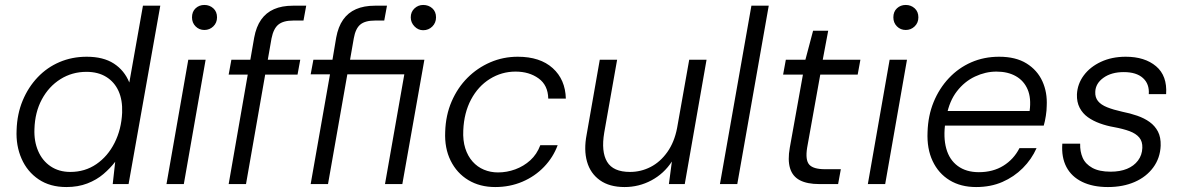

<svg xmlns="http://www.w3.org/2000/svg" viewBox="-20 -743 4777 775"><path d="M248 12Q182 12 136 -19Q90 -50 67 -102.5Q44 -155 47 -218Q49 -283 71.5 -337Q94 -391 132 -431Q170 -471 220.5 -492.5Q271 -514 330 -514Q397 -514 439.5 -486.5Q482 -459 502 -410L557 -720H627L499 0H435L445 -90Q425 -64 397.5 -40.5Q370 -17 332.5 -2.5Q295 12 248 12ZM264 -49Q323 -49 369 -80.5Q415 -112 442.5 -166.5Q470 -221 473 -288Q475 -339 458.5 -375.5Q442 -412 409 -432.5Q376 -453 329 -453Q271 -453 224 -423.5Q177 -394 149 -342Q121 -290 119 -222Q117 -173 134 -133.5Q151 -94 184.5 -71.5Q218 -49 264 -49Z M652 0 740 -502H810L722 0ZM805 -622Q784 -622 769.5 -636.5Q755 -651 755 -673Q755 -696 769.5 -709.5Q784 -723 805 -723Q826 -723 841 -709.5Q856 -696 856 -673Q856 -651 841 -636.5Q826 -622 805 -622Z M903 0 1006 -591Q1014 -635 1034 -663.5Q1054 -692 1086 -706Q1118 -720 1162 -720H1216L1205 -660H1163Q1124 -660 1104 -644Q1084 -628 1076 -588L973 0ZM903 -442 914 -502H1192L1181 -442Z M1234 0 1312 -443H1234L1245 -502H1322L1337 -591Q1345 -635 1365 -663.5Q1385 -692 1417 -706Q1449 -720 1493 -720H1542L1531 -660H1493Q1454 -660 1434.5 -644Q1415 -628 1408 -588L1393 -502H1693L1604 0H1534L1612 -443H1382L1304 0ZM1688 -621Q1668 -621 1653 -636.5Q1638 -652 1638 -673Q1638 -695 1653 -709Q1668 -723 1688 -723Q1710 -723 1725 -709.5Q1740 -696 1740 -673Q1740 -651 1725 -636Q1710 -621 1688 -621Z M1979 12Q1917 12 1870.5 -16Q1824 -44 1799 -94.5Q1774 -145 1777 -211Q1779 -278 1803 -333.5Q1827 -389 1867 -429Q1907 -469 1959 -491.5Q2011 -514 2070 -514Q2160 -514 2211 -468Q2262 -422 2264 -345H2193Q2192 -399 2154 -426.5Q2116 -454 2061 -454Q2005 -454 1957.5 -424.5Q1910 -395 1881.5 -341.5Q1853 -288 1850 -217Q1848 -176 1858 -144.5Q1868 -113 1887.5 -91Q1907 -69 1933.5 -58Q1960 -47 1990 -47Q2026 -47 2060 -59.5Q2094 -72 2120.5 -96Q2147 -120 2161 -157H2231Q2213 -108 2176 -69.5Q2139 -31 2088.5 -9.5Q2038 12 1979 12Z M2501 12Q2440 12 2401.5 -15.5Q2363 -43 2349.5 -90.5Q2336 -138 2348 -200L2401 -502H2471L2419 -208Q2406 -131 2430.5 -90Q2455 -49 2523 -49Q2567 -49 2606 -69Q2645 -89 2673.5 -129Q2702 -169 2713 -226L2762 -502H2832L2744 0H2680L2692 -91Q2660 -42 2609.5 -15Q2559 12 2501 12Z M2886 0 3013 -720H3083L2956 0Z M3287 0Q3238 0 3208.5 -15.5Q3179 -31 3169 -64Q3159 -97 3168 -147L3221 -442H3141L3152 -502H3231L3262 -619H3323L3301 -502H3453L3442 -442H3291L3238 -147Q3230 -97 3246.5 -78.5Q3263 -60 3310 -60H3374L3363 0Z M3483 0 3571 -502H3641L3553 0ZM3636 -622Q3615 -622 3600.5 -636.5Q3586 -651 3586 -673Q3586 -696 3600.5 -709.5Q3615 -723 3636 -723Q3657 -723 3672 -709.5Q3687 -696 3687 -673Q3687 -651 3672 -636.5Q3657 -622 3636 -622Z M3920 12Q3858 12 3813 -15.5Q3768 -43 3744.5 -93Q3721 -143 3724 -210Q3726 -276 3748.5 -331Q3771 -386 3810 -427.5Q3849 -469 3900.5 -491.5Q3952 -514 4013 -514Q4080 -514 4123.5 -487Q4167 -460 4187.5 -415Q4208 -370 4205 -315Q4205 -298 4201.5 -275.5Q4198 -253 4193 -236H3779L3789 -295H4136Q4143 -347 4128 -382Q4113 -417 4080.5 -435.5Q4048 -454 4002 -454Q3958 -454 3915.5 -434Q3873 -414 3842.5 -374.5Q3812 -335 3801 -276L3796 -249Q3787 -189 3799.5 -143.5Q3812 -98 3846 -73Q3880 -48 3931 -48Q3988 -48 4030 -74Q4072 -100 4095 -145H4164Q4144 -100 4108.5 -64.5Q4073 -29 4026 -8.5Q3979 12 3920 12Z M4452 12Q4391 12 4348 -9Q4305 -30 4284.5 -69Q4264 -108 4268 -163H4340Q4339 -132 4350 -106.5Q4361 -81 4389 -65.5Q4417 -50 4463 -50Q4501 -50 4529 -61.5Q4557 -73 4573.5 -95Q4590 -117 4591 -146Q4592 -172 4578.5 -188Q4565 -204 4539.5 -213.5Q4514 -223 4476 -230Q4447 -235 4419.5 -245Q4392 -255 4371 -270Q4350 -285 4338 -308Q4326 -331 4327 -362Q4329 -404 4354.5 -438.5Q4380 -473 4424 -493.5Q4468 -514 4524 -514Q4601 -514 4646.5 -475.5Q4692 -437 4687 -363H4617Q4620 -404 4593.5 -428Q4567 -452 4516 -452Q4466 -452 4434 -429Q4402 -406 4401 -372Q4400 -350 4412 -335Q4424 -320 4449 -310Q4474 -300 4510 -292Q4541 -286 4570 -276Q4599 -266 4620.5 -250.5Q4642 -235 4654 -212Q4666 -189 4665 -155Q4663 -105 4635 -67Q4607 -29 4560 -8.5Q4513 12 4452 12Z"/></svg>

Font: DM Sans 16pt Light
Style: Italic
Weight: 300
Italic angle: -10°
Version: Version 4.004;gftools[0.9.30]